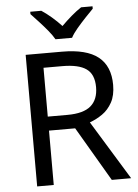

<svg xmlns="http://www.w3.org/2000/svg" viewBox="-62 -991 745 1038"><g transform="rotate(-5 311.0 -472.0)"><path d="M294 -714Q427 -714 490.5 -663.5Q554 -613 554 -511Q554 -454 533 -416Q512 -378 479.5 -355.5Q447 -333 411 -320L607 0H502L329 -295H187V0H97V-714ZM289 -636H187V-371H294Q381 -371 421 -405.5Q461 -440 461 -507Q461 -577 419 -606.5Q377 -636 289 -636ZM265 -784Q252 -807 230 -833.5Q208 -860 184 -886Q160 -912 142 -931V-944H202Q228 -927 256 -903Q284 -879 309 -852Q336 -879 364 -903Q392 -927 418 -944H480V-931Q461 -912 436.5 -886Q412 -860 389.5 -833.5Q367 -807 355 -784Z"/></g></svg>

Font: Noto Sans Inscriptional Pahlavi
Style: Regular
Weight: 400
Designer: Monotype Design Team
Foundry: Monotype Imaging Inc.
Version: Version 2.003; ttfautohint (v1.8.4.7-5d5b)